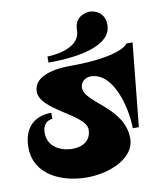

<svg xmlns="http://www.w3.org/2000/svg" viewBox="-85 -803 757 901"><g transform="rotate(-10 293.5 -353.0)"><path d="M330 -660C330 -720 378 -735 403 -735C427 -735 475 -720 475 -660C475 -562 323 -533 172 -533V-562C172 -562 330 -562 330 -660ZM548 -558C548 -558 518 -500 266 -500C201 -500 94 -485 94 -408C94 -318 303 -264 303 -191C303 -142 266 -115 214 -115C156 -115 97 -145 97 -211C97 -270 144 -270 144 -270V-299C66 -299 10 -254 10 -157C10 -23 142 29 257 29C368 29 488 -23 488 -116C488 -265 306 -317 306 -389C306 -421 335 -435 355 -435C466 -435 508 -253 508 -161H537L577 -558Z"/></g></svg>

Font: Ouroboros
Style: Regular
Weight: 400
Designer: Ariel Martín Pérez
Foundry: Velvetyne Type Foundry
Version: Version 2.001;hotconv 1.0.109;makeotfexe 2.5.65596